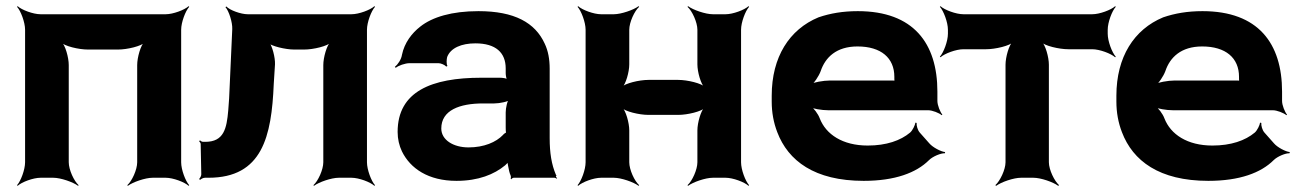

<svg xmlns="http://www.w3.org/2000/svg" viewBox="-20 -574 4187 620"><path d="M565 -50V-478C565 -502 579 -539 591 -552L589 -554C576 -542 539 -528 515 -528H111C87 -528 50 -542 37 -554L35 -552C47 -539 61 -502 61 -478V-50C61 -26 47 11 35 24L37 26C50 14 87 0 111 0H152C176 0 216 14 232 26L234 24C219 11 202 -26 202 -50V-364C202 -388 191 -428 178 -440L176 -438C188 -425 234 -414 264 -414H361C391 -414 437 -425 449 -438L447 -440C434 -428 423 -388 423 -364V-50C423 -26 406 11 391 24L393 26C409 14 449 0 473 0H515C539 0 576 14 589 26L591 24C579 11 565 -26 565 -50Z M1115 -528H780C758 -528 722 -541 711 -553L708 -551C719 -539 731 -502 730 -480L722 -303C721 -269 719 -240 717 -217C712 -159 703 -116 643 -116H636C632 -116 627 -119 626 -121L623 -118C625 -116 628 -112 628 -109L630 -11C630 -6 626 1 623 4L626 7C629 4 636 0 642 0H653C827 0 857 -133 864 -303L868 -366C869 -388 859 -427 848 -439L845 -436C856 -425 902 -414 930 -414H962C992 -414 1038 -425 1050 -438L1048 -440C1035 -428 1024 -388 1024 -364V-50C1024 -26 1007 11 992 24L994 26C1010 14 1050 0 1074 0H1115C1139 0 1176 14 1189 26L1191 24C1179 11 1165 -26 1165 -50V-478C1165 -502 1179 -539 1191 -552L1189 -554C1176 -542 1139 -528 1115 -528Z M1755 -128V-352C1755 -383 1750 -410 1739 -433C1708 -501 1641 -538 1525 -538C1439 -538 1376 -519 1337 -488C1310 -467 1286 -436 1278 -397C1276 -382 1264 -365 1255 -358L1258 -355C1266 -362 1288 -370 1303 -370H1396C1404 -370 1417 -364 1421 -359L1425 -361C1421 -366 1422 -383 1424 -390C1435 -419 1470 -434 1515 -434C1581 -434 1613 -404 1613 -353V-338C1613 -331 1615 -318 1619 -314L1621 -317C1617 -321 1603 -323 1594 -323H1534C1374 -323 1264 -279 1264 -148C1264 -125 1269 -104 1278 -85C1305 -30 1363 10 1454 10C1525 10 1576 -11 1611 -40C1615 -44 1622 -50 1623 -54L1619 -55C1618 -51 1620 -43 1621 -37C1623 -26 1625 -16 1629 -7C1630 -5 1630 1 1629 3L1631 5C1632 3 1636 0 1639 0H1771C1773 0 1776 2 1777 3L1779 1C1778 0 1775 -2 1775 -4C1775 -5 1777 -7 1777 -7L1775 -10C1761 -43 1755 -80 1755 -128ZM1405 -159C1405 -218 1464 -240 1540 -240H1576C1594 -240 1622 -246 1629 -253L1625 -256C1618 -249 1613 -225 1613 -211V-162C1613 -159 1613 -145 1615 -143L1617 -146C1615 -148 1606 -141 1604 -138C1582 -115 1543 -98 1493 -98C1444 -98 1405 -122 1405 -159Z M2373 -50V-478C2373 -502 2387 -539 2399 -552L2397 -554C2384 -542 2347 -528 2323 -528H2282C2258 -528 2218 -542 2202 -554L2200 -552C2215 -539 2232 -502 2232 -478V-366C2232 -342 2243 -302 2256 -290L2258 -292C2246 -305 2200 -316 2170 -316H2074C2044 -316 1998 -305 1986 -292L1988 -290C2001 -302 2012 -342 2012 -366V-478C2012 -502 2029 -539 2044 -552L2042 -554C2026 -542 1986 -528 1962 -528H1921C1897 -528 1860 -542 1847 -554L1845 -552C1857 -539 1871 -502 1871 -478V-50C1871 -26 1857 11 1845 24L1847 26C1860 14 1897 0 1921 0H1962C1986 0 2026 14 2042 26L2044 24C2029 11 2012 -26 2012 -50V-153C2012 -177 2001 -217 1988 -229L1986 -227C1998 -214 2044 -203 2074 -203H2170C2200 -203 2246 -214 2258 -227L2256 -229C2243 -217 2232 -177 2232 -153V-50C2232 -26 2215 11 2200 24L2202 26C2218 14 2258 0 2282 0H2323C2347 0 2384 14 2397 26L2399 24C2387 11 2373 -26 2373 -50Z M2750 -538C2702 -538 2661 -531 2623 -518C2529 -479 2472 -390 2472 -265V-246C2472 -211 2478 -178 2490 -147C2525 -55 2610 10 2769 10C2870 10 2939 -16 2980 -57C2992 -69 3019 -80 3031 -79L3032 -83C3019 -84 2992 -98 2981 -111L2950 -146C2943 -154 2939 -169 2940 -177L2936 -178C2935 -170 2927 -153 2919 -146C2888 -120 2842 -104 2782 -104C2701 -104 2647 -140 2627 -192C2622 -206 2607 -226 2596 -233L2593 -229C2604 -223 2634 -218 2654 -218H2977C2991 -218 3013 -209 3021 -202L3023 -204C3016 -212 3007 -234 3007 -248V-278C3007 -434 2930 -538 2750 -538ZM2868 -326V-320C2868 -317 2868 -311 2870 -310L2872 -312C2871 -314 2864 -314 2860 -314H2660C2639 -314 2605 -308 2593 -301L2597 -297C2609 -305 2624 -328 2630 -344C2645 -389 2681 -424 2749 -424C2825 -424 2868 -387 2868 -326Z M3557 -465V-478C3557 -502 3571 -539 3583 -552L3581 -554C3568 -542 3531 -528 3507 -528H3091C3067 -528 3030 -542 3017 -554L3015 -552C3027 -539 3041 -502 3041 -478V-465C3041 -441 3027 -404 3015 -391L3017 -389C3030 -401 3067 -415 3091 -415H3164C3194 -415 3241 -426 3253 -439L3251 -441C3238 -429 3227 -389 3227 -365V-50C3227 -26 3209 11 3194 24L3197 26C3213 14 3253 0 3277 0H3317C3341 0 3381 14 3397 26L3400 24C3385 11 3367 -26 3367 -50V-365C3367 -389 3356 -429 3343 -441L3341 -439C3353 -426 3400 -415 3430 -415H3507C3531 -415 3568 -401 3581 -389L3583 -391C3571 -404 3557 -441 3557 -465Z M3863 -538C3815 -538 3774 -531 3736 -518C3642 -479 3585 -390 3585 -265V-246C3585 -211 3591 -178 3603 -147C3638 -55 3723 10 3882 10C3983 10 4052 -16 4093 -57C4105 -69 4132 -80 4144 -79L4145 -83C4132 -84 4105 -98 4094 -111L4063 -146C4056 -154 4052 -169 4053 -177L4049 -178C4048 -170 4040 -153 4032 -146C4001 -120 3955 -104 3895 -104C3814 -104 3760 -140 3740 -192C3735 -206 3720 -226 3709 -233L3706 -229C3717 -223 3747 -218 3767 -218H4090C4104 -218 4126 -209 4134 -202L4136 -204C4129 -212 4120 -234 4120 -248V-278C4120 -434 4043 -538 3863 -538ZM3981 -326V-320C3981 -317 3981 -311 3983 -310L3985 -312C3984 -314 3977 -314 3973 -314H3773C3752 -314 3718 -308 3706 -301L3710 -297C3722 -305 3737 -328 3743 -344C3758 -389 3794 -424 3862 -424C3938 -424 3981 -387 3981 -326Z"/></svg>

Font: Asimov
Style: EdgeWide
Weight: 500
Designer: Google
Version: Version 2.000980: 2014